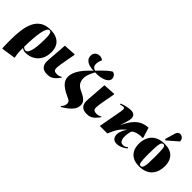

<svg xmlns="http://www.w3.org/2000/svg" viewBox="73 -1850 3103 3103"><g transform="rotate(45 1624.5 -298.5)"><path d="M17 231 9 223Q7 188 6 147Q5 106 5 38Q5 -81 18.5 -185Q32 -289 69 -368.5Q106 -448 174 -492.5Q242 -537 351 -537Q441 -537 500 -506Q559 -475 587.5 -420Q616 -365 616 -294Q616 -197 577.5 -128Q539 -59 473 -22.5Q407 14 323 14Q292 14 274.5 6.5Q257 -1 242 -11H241Q239 17 240.5 54.5Q242 92 246.5 129.5Q251 167 258 195ZM296 -11Q327 -11 346.5 -45.5Q366 -80 376 -135.5Q386 -191 389.5 -255.5Q393 -320 393 -380Q393 -455 382 -487Q371 -519 345 -519Q295 -519 269.5 -393.5Q244 -268 241 -41Q256 -23 271 -17Q286 -11 296 -11Z M818 14Q737 14 702 -25Q667 -64 667 -130Q667 -174 676 -273.5Q685 -373 694 -518L901 -531L909 -523Q895 -448 882 -378.5Q869 -309 860.5 -254.5Q852 -200 852 -168Q852 -149 856.5 -133.5Q861 -118 878 -109Q895 -100 931 -100Q956 -100 978 -108Q1000 -116 1017 -125L1023 -117Q994 -77 966.5 -47.5Q939 -18 904 -2Q869 14 818 14Z M1348 229 1338 219Q1358 195 1370.5 172.5Q1383 150 1383 119Q1383 97 1375.5 83.5Q1368 70 1348 57.5Q1328 45 1289 28Q1188 -18 1135.5 -71.5Q1083 -125 1083 -198Q1083 -245 1100.5 -290.5Q1118 -336 1145.5 -377.5Q1173 -419 1204 -454Q1235 -489 1262.5 -516Q1290 -543 1307 -559Q1252 -559 1204.5 -574Q1157 -589 1128.5 -621Q1100 -653 1102 -704Q1104 -746 1132.5 -774Q1161 -802 1209 -802Q1237 -802 1255 -793.5Q1273 -785 1285 -774Q1271 -746 1264 -718.5Q1257 -691 1257 -668Q1257 -628 1275.5 -606.5Q1294 -585 1325 -578Q1404 -661 1459 -710Q1514 -759 1542 -770Q1577 -760 1595 -735Q1613 -710 1613 -680Q1613 -647 1588.5 -622.5Q1564 -598 1524.5 -582.5Q1485 -567 1438 -561Q1391 -555 1345 -559Q1329 -531 1313.5 -497Q1298 -463 1287.5 -428Q1277 -393 1277 -362Q1277 -301 1303.5 -258Q1330 -215 1400 -183Q1445 -163 1480.5 -141Q1516 -119 1536.5 -89.5Q1557 -60 1557 -17Q1557 33 1529 76.5Q1501 120 1453.5 158Q1406 196 1348 229Z M1722 14Q1641 14 1606 -25Q1571 -64 1571 -130Q1571 -174 1580 -273.5Q1589 -373 1598 -518L1805 -531L1813 -523Q1799 -448 1786 -378.5Q1773 -309 1764.5 -254.5Q1756 -200 1756 -168Q1756 -149 1760.5 -133.5Q1765 -118 1782 -109Q1799 -100 1835 -100Q1860 -100 1882 -108Q1904 -116 1921 -125L1927 -117Q1898 -77 1870.5 -47.5Q1843 -18 1808 -2Q1773 14 1722 14Z M2409 14Q2366 14 2342 -2.5Q2318 -19 2308.5 -44Q2299 -69 2299 -94Q2299 -128 2310 -160Q2321 -192 2337 -220.5Q2353 -249 2366 -271Q2333 -242 2308 -216Q2283 -190 2263 -161Q2243 -132 2224 -93.5Q2205 -55 2182 0H2011Q2020 -53 2030.5 -110.5Q2041 -168 2051.5 -224Q2062 -280 2071 -327.5Q2080 -375 2085 -407.5Q2090 -440 2090 -450Q2090 -489 2063 -489Q2056 -489 2039 -486Q2022 -483 2000 -473L1992 -494Q2054 -517 2105 -527Q2156 -537 2184 -537Q2236 -537 2261.5 -513.5Q2287 -490 2287 -449Q2287 -418 2273 -371Q2259 -324 2236 -249L2238 -248Q2289 -359 2343.5 -420.5Q2398 -482 2458.5 -508Q2519 -534 2587 -537L2641 -364L2635 -350Q2610 -355 2574 -351Q2538 -347 2502 -335Q2466 -323 2440 -302Q2428 -277 2421 -241Q2414 -205 2414 -159Q2414 -130 2421 -103.5Q2428 -77 2445 -61Q2462 -45 2493 -45Q2523 -45 2541.5 -55.5Q2560 -66 2576 -79L2588 -65Q2569 -46 2538.5 -27.5Q2508 -9 2474 2.5Q2440 14 2409 14Z M2917 14Q2829 14 2772 -18.5Q2715 -51 2687 -108.5Q2659 -166 2659 -241Q2659 -321 2689.5 -388.5Q2720 -456 2786.5 -496.5Q2853 -537 2961 -537Q3087 -537 3151 -469.5Q3215 -402 3215 -283Q3215 -226 3199 -173Q3183 -120 3148 -77.5Q3113 -35 3056 -10.5Q2999 14 2917 14ZM2932 -8Q2962 -8 2975 -40.5Q2988 -73 2991 -134Q2994 -195 2994 -281Q2994 -409 2987.5 -464Q2981 -519 2948 -519Q2932 -519 2920 -509Q2908 -499 2900.5 -469.5Q2893 -440 2889.5 -383.5Q2886 -327 2886 -235Q2886 -111 2894 -59.5Q2902 -8 2932 -8ZM2926 -585 2906 -596 2955 -765Q2966 -800 2983 -814Q3000 -828 3022 -828Q3054 -828 3077 -807Q3100 -786 3104 -749V-739Z"/></g></svg>

Font: Literata 72pt Black
Style: Italic
Weight: 900
Italic angle: -2°
Designer: Latin by Veronika Burian and Jose Scaglione. Greek by Irene Vlachou. Cyrillic by Vera Evstafieva
Foundry: TypeTogether
Version: Version 3.002